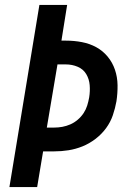

<svg xmlns="http://www.w3.org/2000/svg" viewBox="-20 -755 540 775"><path d="M18 0 139 -735H251L228 -591H246Q279 -591 310.5 -585Q342 -579 368.5 -564.5Q395 -550 414.5 -526.5Q434 -503 444 -473.5Q454 -444 454.5 -411.5Q455 -379 450 -346Q445 -318 435.5 -290Q426 -262 408 -237.5Q390 -213 365 -194Q340 -175 312.5 -164Q285 -153 256.5 -148.5Q228 -144 199 -144H154L130 0ZM169 -240H198Q215 -240 231.5 -243Q248 -246 264 -253Q280 -260 294 -272Q308 -284 317.5 -298.5Q327 -313 332 -329Q337 -345 340 -362Q344 -387 342 -411.5Q340 -436 328 -456Q316 -476 293.5 -485.5Q271 -495 246 -495H212Z"/></svg>

Font: Iosevka Term Curly
Style: Bold Italic
Weight: 700
Italic angle: -9°
Designer: Belleve Invis
Foundry: Belleve Invis
Version: Version 32.3.0